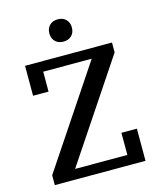

<svg xmlns="http://www.w3.org/2000/svg" viewBox="-131 -997 905 1090"><g transform="rotate(-15 322.0 -452.5)"><path d="M54 -58 442 -639H157V-522H66V-698H577V-640L189 -59H496V-189H587V0H54ZM313 -774Q283 -774 265 -792Q247 -810 247 -838V-841Q247 -869 265 -887Q283 -905 313 -905Q343 -905 361 -887Q379 -869 379 -841V-838Q379 -810 361 -792Q343 -774 313 -774Z"/></g></svg>

Font: IBM Plex Serif Medm
Style: Regular
Weight: 500
Designer: Mike Abbink, Paul van der Laan, Pieter van Rosmalen
Foundry: Bold Monday
Version: Version 3.001